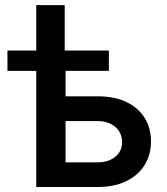

<svg xmlns="http://www.w3.org/2000/svg" viewBox="-20 -748 669 768"><path d="M9.8 -464.4V-545.9H415.5V-464.4ZM125 -545.9V-727.5H238.8V-545.9ZM210 -362.8H369.6Q438 -362.8 485.8 -339.8Q533.7 -316.9 558.8 -276.1Q584 -235.4 584 -182.1Q584 -129.9 558.8 -88.6Q533.7 -47.4 485.8 -23.7Q438 0 369.6 0H125V-545.9H242.2V-98.6H369.6Q413.6 -98.6 440.9 -120.8Q468.3 -143.1 468.3 -179.2Q468.3 -217.3 440.9 -240.5Q413.6 -263.7 369.6 -263.7H210Z"/></svg>

Font: Inter Cardless
Style: Medium
Weight: 500
Designer: Rasmus Andersson
Foundry: rsms
Version: Version 4.001;git-9221beed3